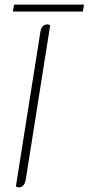

<svg xmlns="http://www.w3.org/2000/svg" viewBox="-20 -810 385 834"><path d="M49 0 155 -669Q157 -686 165 -695Q173 -704 186 -704Q191 -704 198 -700L92 -31Q86 4 61 4Q56 4 49 0ZM41 -790H345L340 -760H36Z"/></svg>

Font: Thasadith
Style: Italic
Weight: 400
Italic angle: -9°
Designer: Cadson Demak Co.,Ltd.
Foundry: Cadson Demak Co.,Ltd.
Version: Version 1.000; ttfautohint (v1.6)